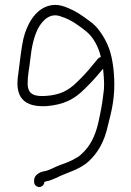

<svg xmlns="http://www.w3.org/2000/svg" viewBox="-20 -754 528 771"><path d="M385 -525C379.7 -523.7 375.7 -521.3 373 -518L349 -489C334.3 -470.3 314.7 -449 290 -425C254.9 -389.9 219.8 -372.8 166 -369C118.2 -365.5 91 -374.5 91 -419C91 -454.9 97.8 -477.8 102 -519C107 -566.2 116.6 -608.7 134 -642C151.6 -672.7 182.1 -705.7 227 -687C264.7 -675.4 297.8 -650.9 326 -628C354.1 -605.9 376 -565.5 385 -525ZM137.5 -3C148.5 -3 158 -12.2 158 -23C159.2 -23 161.8 -25 163 -25C180.5 -28.9 185.7 -31 204 -39C251 -62.5 299.9 -72.5 336 -106C374.4 -141.5 399.8 -187.4 413 -249C426.8 -302.1 439 -350.3 439 -414C439 -470.6 430.7 -533.3 412 -574C398.4 -605.3 376.2 -639.6 352 -660C329.5 -677.2 300.9 -699 275 -712C244.1 -725.9 214 -742.3 173 -730C120.3 -713.4 88.5 -657.1 74 -599C65.6 -562.2 59 -500.3 54 -462C51.3 -446 50 -432 50 -420C50 -347.7 95 -323.6 169 -328C234.5 -334 276.5 -353.5 319 -396C344.3 -420.7 365 -443 381 -463L394 -478C395.9 -457.5 398 -434.8 398 -414C398 -400 397 -387.3 395 -376C390.2 -332.9 383.1 -299 374 -258C361.5 -205.8 341.4 -166.4 308 -136C294.9 -122.9 284.2 -118.9 268 -110C251.7 -101.9 236.6 -97 218 -90C197.6 -82.8 177.6 -69.1 156 -66C136.9 -62.5 117 -49.6 117 -30V-23C117 -12.2 126.5 -3 137.5 -3Z"/></svg>

Font: HoneyBee
Style: SeLit
Weight: 300
Foundry: Cannot Into Space Fonts
Version: Version 0.89